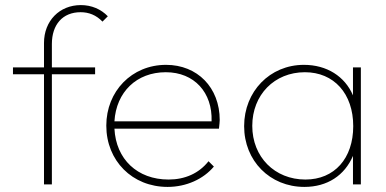

<svg xmlns="http://www.w3.org/2000/svg" viewBox="-20 -725 1519 755"><path d="M153 -556V-460H31V-433H153V0H184V-433H354V-460H184V-552C184 -628 226 -677 297 -677C329 -677 358 -666 383 -640L404 -661C377 -689 340 -705 298 -705C214 -705 153 -643 153 -556Z M639 10C713 10 780 -21 821 -70L800 -91C762 -43 707 -19 643 -19C520 -19 436 -99 430 -219H841C843 -236 844 -248 844 -253C844 -381 756 -470 633 -470C498 -470 398 -366 398 -231C398 -93 500 10 639 10ZM430 -248C437 -363 517 -441 632 -441C744 -441 816 -361 812 -248Z M1177 10C1267 10 1335 -35 1368 -112V0H1399V-460H1368V-350C1336 -425 1265 -470 1175 -470C1041 -470 940 -365 940 -229C940 -93 1041 10 1177 10ZM972 -230C972 -352 1059 -441 1179 -441C1293 -441 1369 -357 1369 -229C1369 -102 1295 -19 1181 -19C1060 -19 972 -108 972 -230Z"/></svg>

Font: MV Cash Thin
Style: Regular
Weight: 100
Designer: Rodrigo Fuenzalida
Foundry: fragTYPE
Version: Version 1.100;Glyphs 3.1.2 (3151)